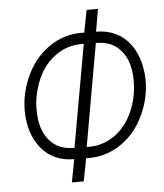

<svg xmlns="http://www.w3.org/2000/svg" viewBox="-54 -788 741 866"><g transform="rotate(-5 316.5 -355.0)"><path d="M398.9 -587.9 316.9 -124H330.1Q398.4 -125 452.6 -167.5Q506.8 -210 534.2 -286.1Q554.7 -343.3 554.2 -401.9Q554.2 -420.9 552.2 -439.9Q544.9 -504.4 509.8 -543.5Q474.6 -582.5 418.5 -586.9ZM335.4 -588.9Q264.6 -588.9 210 -546.4Q154.3 -503.9 127 -427.7Q106 -370.1 106.4 -311Q106.4 -292 108.4 -272.9Q115.7 -208.5 150.9 -169.4Q186 -130.4 242.2 -126L261.7 -125L344.2 -588.4ZM404.3 -638.2H412.6Q466.8 -636.7 509.3 -610.4Q551.8 -584 576.7 -535.6Q601.6 -487.3 606.9 -426.8Q607.9 -413.6 607.9 -400.4Q607.9 -325.2 576.7 -253.4Q540 -168.9 471.7 -121.1Q404.3 -73.7 322.8 -73.7Q321.8 -73.7 321.3 -73.7L310.1 -74.2L290 29.3H236.3L256.3 -74.7H247.6Q164.1 -76.7 112.3 -135Q60.5 -193.4 53.7 -286.1Q52.7 -299.3 52.7 -312.5Q52.7 -387.7 84 -459Q120.6 -543 188 -591.1Q255.4 -639.2 338.4 -639.2L350.6 -638.7L370.6 -740.2H421.9Z"/></g></svg>

Font: MAUL Condensed Light Italic
Style: Light Italic
Weight: 300
Italic angle: -12°
Designer: MAUL
Version: Version 1.0; 2020; ttfautohint (v1.8.3)